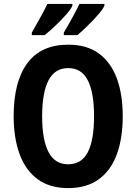

<svg xmlns="http://www.w3.org/2000/svg" viewBox="-20 -1005 698 984"><path d="M609 -409Q609 -296 578.5 -213.5Q548 -131 486 -86Q424 -41 329 -41Q235 -41 173 -86.5Q111 -132 80.5 -215Q50 -298 50 -410Q50 -586 120 -681Q190 -776 330 -776Q425 -776 486.5 -731Q548 -686 578.5 -604Q609 -522 609 -409ZM196 -409Q196 -289 228.5 -226Q261 -163 329 -163Q398 -163 430 -225Q462 -287 462 -409Q462 -531 430 -593.5Q398 -656 330 -656Q261 -656 228.5 -593Q196 -530 196 -409ZM515 -975Q506 -956 481.5 -928Q457 -900 428 -872Q399 -844 377 -825H307V-838Q331 -878 353.5 -919.5Q376 -961 387 -985H515ZM351 -975Q341 -955 317 -928Q293 -901 264 -873.5Q235 -846 209 -825H143V-838Q167 -879 189 -919.5Q211 -960 223 -985H351Z"/></svg>

Font: Noto Sans Tamil UI Condensed
Style: Bold
Weight: 700
Width: 3
Designer: Jelle Bosma - Monotype Design Team
Foundry: Monotype Imaging Inc.
Version: Version 2.004; ttfautohint (v1.8.4.7-5d5b)